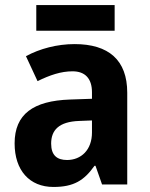

<svg xmlns="http://www.w3.org/2000/svg" viewBox="-20 -732 594 762"><path d="M435 -712H124V-610H435ZM276 -557C207 -557 138 -539 83 -509L129 -410C178 -434 222 -449 268 -449C317 -449 345 -421 345 -366V-340L258 -337C112 -332 38 -279 38 -163C38 -56 97 10 192 10C273 10 314 -16 355 -74H359L385 0H485V-364C485 -494 411 -557 276 -557ZM294 -252 345 -254V-206C345 -137 302 -97 246 -97C207 -97 183 -115 183 -162C183 -215 213 -249 294 -252Z"/></svg>

Font: Noto Sans Sinhala UI SemiCondensed
Style: Bold
Weight: 700
Width: 4
Designer: Jelle Bosma - Monotype Design Team
Foundry: Monotype Imaging Inc.
Version: Version 2.006